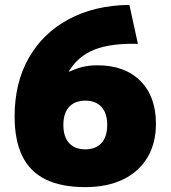

<svg xmlns="http://www.w3.org/2000/svg" viewBox="-20 -758 700 788"><path d="M330 10Q232 10 167.5 -21.5Q103 -53 71.5 -117.5Q40 -182 40 -280Q40 -418 98 -520Q156 -622 262 -679Q368 -736 511 -738L546 -578Q435 -581 368 -554.5Q301 -528 263 -466L265 -464Q295 -478 322 -484Q349 -490 380 -490Q492 -490 556 -426Q620 -362 620 -250Q620 -170 585 -111.5Q550 -53 485 -21.5Q420 10 330 10ZM330 -145Q373 -145 396.5 -171Q420 -197 420 -245Q420 -293 396.5 -319Q373 -345 330 -345Q302 -345 281.5 -333.5Q261 -322 250.5 -299.5Q240 -277 240 -245Q240 -213 250.5 -190.5Q261 -168 281.5 -156.5Q302 -145 330 -145Z"/></svg>

Font: M PLUS 1 Black
Style: Regular
Weight: 900
Designer: Coji Morishita
Foundry: UNDERFOREST DESIGN
Version: Version 1.001